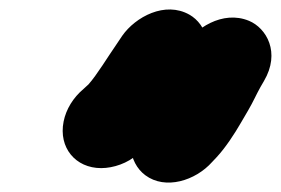

<svg xmlns="http://www.w3.org/2000/svg" viewBox="-20 -768 594 406"><path d="M428.7 -425.6 438.4 -435.9C457 -456 475.9 -484.9 489.6 -508.7L504.7 -534.5C515.8 -553.5 521.3 -567 530.7 -583.8L538 -596.4C573.9 -657.1 543.2 -708.8 506.5 -724C450.7 -747.1 391.1 -707.9 367.3 -667.6L359.6 -654.3C334 -609.8 318 -572.2 296 -546.8L285.6 -534.8C241.4 -483.8 251.5 -424.2 287.2 -397.5C329.5 -365.9 393.4 -385.8 428.7 -425.6ZM193.9 -412.5C219.7 -412.5 250.3 -422.8 271.3 -442.1L279.7 -449.8C293.5 -461 304.8 -471.8 316 -487.4C345.2 -521.9 366.7 -557.3 387.3 -588L398 -603.9C437.5 -662.1 416.3 -716.6 380.7 -736.9C329 -766.3 266.3 -732.1 238.5 -692.4L227.1 -675.4C208.3 -648.4 184.8 -609.2 166.8 -589.2C166.5 -588.9 165.8 -588.3 165.3 -587.9L156.8 -580.1C134.8 -561.6 119.7 -537.1 114.5 -511C103.5 -455.8 139.7 -412.5 193.9 -412.5Z"/></svg>

Font: Smoothie
Style: ExBdIt
Weight: 800
Foundry: Cannot Into Space Fonts
Version: Version 0.8